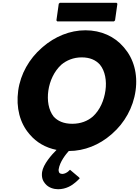

<svg xmlns="http://www.w3.org/2000/svg" viewBox="-20 -1065 1001 1382"><path d="M111 -413C94 -289 124 -179 190 -102L196 -95C242 -41 307 -2 387 14C352 48 291 118 283 173C278 209 287 235 302 253L308 260C330 286 367 297 398 297C456 297 499 269 524 247L525 246L533 239C547 227 554 218 554 218L548 211L484 157L476 164C476 164 475 166 470 170C461 177 445 187 428 187C421 187 412 184 407 179C404 173 401 165 402 155C410 98 457 42 475 22C589 22 696 -23 780 -96L788 -103C876 -180 939 -290 956 -413C973 -535 941 -643 875 -720L869 -727C805 -802 708 -847 595 -847C483 -847 375 -802 288 -727L287 -726L279 -719C191 -642 128 -534 111 -413ZM328 -413C338 -482 369 -551 421 -599C459 -631 509 -652 568 -652C627 -652 669 -633 699 -600C737 -554 749 -483 739 -413C729 -343 700 -273 648 -226C611 -194 561 -174 500 -174C438 -174 395 -194 366 -226C329 -273 318 -343 328 -413ZM411 -1045 403 -1038 386 -918 392 -911H800L808 -918L825 -1038L819 -1045Z"/></svg>

Font: Hussar Woodtype
Style: BlkObl
Weight: 900
Foundry: Cannot Into Space Fonts
Version: Version 1.07